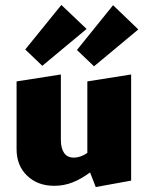

<svg xmlns="http://www.w3.org/2000/svg" viewBox="-20 -742 598 776"><path d="M510 -441V-12L367 14L344 -45Q307 -18 272.5 -4.5Q238 9 199 9Q132 9 89.5 -32Q47 -73 47 -139V-413L226 -441V-176Q226 -143 239 -124Q252 -105 278 -105Q306 -105 333 -124V-413ZM82 -542 228 -722 330 -625 151 -476ZM291 -540 437 -721 539 -623 360 -474Z"/></svg>

Font: Ysabeau Heavy
Style: Regular
Weight: 800
Designer: Christian Thalmann (Catharsis Fonts)
Version: Version 0.003